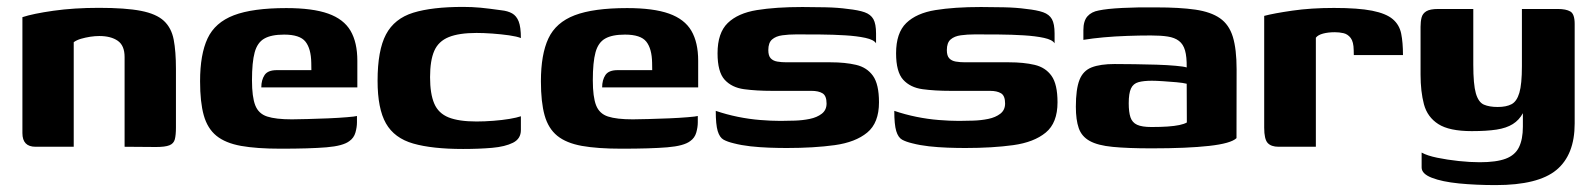

<svg xmlns="http://www.w3.org/2000/svg" viewBox="-20 -425 4613 556"><path d="M83 0Q44.9 0 44.9 -39.5V-375.3Q75.3 -385.4 134.9 -393.9Q194.5 -402.3 266.7 -402.3Q343.6 -402.3 388.2 -393.6Q432.8 -384.9 454.7 -364.5Q476.5 -344.1 483 -310.2Q489.5 -276.3 489.5 -225.2V-56Q489.5 -34.1 486.3 -21.6Q483 -9.2 470.6 -4.3Q458.1 0.7 431.8 0.7L340.8 0V-259.9Q340.8 -293.2 321 -306.9Q301.1 -320.7 267.4 -320.7Q255.4 -320.7 241.3 -318.6Q227.3 -316.4 214.5 -312.7Q201.7 -308.9 193.5 -302.8V0Z M792.8 5.6Q723.3 5.6 678 -2.5Q632.7 -10.7 606.7 -31.8Q580.8 -52.9 570.1 -91Q559.4 -129.1 559.4 -189.7Q559.4 -267.6 581.1 -313.8Q602.8 -360 657.2 -380.8Q711.6 -401.6 809 -401.6Q885.3 -401.6 930.3 -385.6Q975.3 -369.6 995.1 -335.9Q1014.8 -302.1 1014.8 -249.3V-171.9H736.7Q736.7 -193.4 746.2 -207.7Q755.7 -221.9 781.6 -221.9H881.7L881.4 -243.2Q880.7 -284.2 864.5 -304.5Q848.3 -324.8 802.8 -324.8Q765.6 -324.8 745.5 -313.3Q725.3 -301.9 717.5 -273.4Q709.7 -245 709.7 -192.4Q709.7 -144.3 719.2 -120Q728.7 -95.7 753.6 -87.6Q778.6 -79.4 825.2 -79.4Q842.4 -79.4 871.3 -80.3Q900.2 -81.1 930.8 -82.3Q961.5 -83.6 984.8 -85.6Q1008.2 -87.5 1013.7 -89.1V-70.7Q1013.7 -56.8 1009.3 -41.2Q1004.8 -25.5 991.7 -16.4Q973.5 -2.4 925.3 1.6Q877.1 5.6 792.8 5.6Z M1321 6.4Q1231.4 6.4 1176.7 -9.3Q1122.1 -24.9 1097.7 -67.6Q1073.4 -110.2 1073.4 -191.1Q1073.4 -279.2 1097.7 -325.2Q1122.1 -371.3 1176.7 -388.2Q1231.4 -405 1321 -405Q1347 -405 1371.6 -402.7Q1396.2 -400.3 1431.5 -395.3Q1450.6 -393.3 1463.1 -386.2Q1475.6 -379.1 1482 -363Q1488.4 -346.8 1488.4 -314.8Q1477.1 -319.4 1454.3 -322.7Q1431.5 -325.9 1405.8 -327.8Q1380.2 -329.6 1359.9 -329.6Q1309.3 -329.6 1279.6 -317.6Q1249.8 -305.6 1237.6 -277.8Q1225.4 -250 1225.4 -201.4Q1225.4 -153.4 1237.5 -125.1Q1249.5 -96.9 1279.1 -85Q1308.7 -73.2 1359.9 -73.2Q1383.3 -73.2 1408.7 -75.2Q1434 -77.1 1455.6 -80.7Q1477.1 -84.4 1488.4 -88.3V-48.4Q1488.4 -23.2 1465.6 -11.7Q1442.7 -0.2 1405.1 3.1Q1367.5 6.4 1321 6.4Z M1779.8 5.6Q1710.3 5.6 1665 -2.5Q1619.7 -10.7 1593.7 -31.8Q1567.8 -52.9 1557.1 -91Q1546.4 -129.1 1546.4 -189.7Q1546.4 -267.6 1568.1 -313.8Q1589.8 -360 1644.2 -380.8Q1698.6 -401.6 1796 -401.6Q1872.3 -401.6 1917.3 -385.6Q1962.3 -369.6 1982.1 -335.9Q2001.8 -302.1 2001.8 -249.3V-171.9H1723.7Q1723.7 -193.4 1733.2 -207.7Q1742.7 -221.9 1768.6 -221.9H1868.7L1868.4 -243.2Q1867.7 -284.2 1851.5 -304.5Q1835.3 -324.8 1789.8 -324.8Q1752.6 -324.8 1732.5 -313.3Q1712.3 -301.9 1704.5 -273.4Q1696.7 -245 1696.7 -192.4Q1696.7 -144.3 1706.2 -120Q1715.7 -95.7 1740.6 -87.6Q1765.6 -79.4 1812.2 -79.4Q1829.4 -79.4 1858.3 -80.3Q1887.2 -81.1 1917.8 -82.3Q1948.5 -83.6 1971.8 -85.6Q1995.2 -87.5 2000.7 -89.1V-70.7Q2000.7 -56.8 1996.3 -41.2Q1991.8 -25.5 1978.7 -16.4Q1960.5 -2.4 1912.3 1.6Q1864.1 5.6 1779.8 5.6Z M2258.2 3.6Q2234.2 3.6 2206.9 2.6Q2179.7 1.6 2153.2 -1.3Q2126.7 -4.3 2105.3 -9.9Q2086.9 -14.2 2075.4 -20.5Q2064 -26.8 2058.3 -45.6Q2052.7 -64.3 2052.7 -104Q2083.8 -93.4 2116.8 -86.7Q2149.8 -80 2181.5 -77.5Q2213.3 -74.9 2240.3 -74.9Q2258.7 -74.9 2281.4 -75.7Q2304.1 -76.4 2325 -80.7Q2345.9 -85 2359.8 -95.7Q2373.6 -106.4 2373.6 -125.3Q2373.6 -147.7 2361.9 -154.8Q2350.2 -161.9 2330 -161.9H2215.7Q2170.3 -161.9 2134.6 -166.7Q2098.9 -171.6 2078.4 -194.2Q2057.9 -216.8 2057.9 -270.7Q2057.9 -329.7 2087.4 -358.3Q2116.9 -386.9 2171.8 -395.8Q2226.7 -404.7 2303.7 -404.7Q2332 -404.7 2369.4 -403.9Q2406.9 -403.1 2434.8 -399.1Q2466 -395.8 2483.8 -389.5Q2501.5 -383.2 2509.2 -369.5Q2516.9 -355.7 2516.9 -328V-299.6Q2510.7 -309.9 2486.2 -315.3Q2461.7 -320.6 2427.4 -322.7Q2393 -324.8 2355.6 -325.1Q2318.2 -325.4 2286.2 -325.4Q2264 -325.4 2245.4 -322.8Q2226.8 -320.3 2215.8 -310.7Q2204.9 -301.2 2204.9 -280Q2204.9 -263.6 2211.8 -256.2Q2218.7 -248.8 2230.8 -246.7Q2242.9 -244.6 2258 -244.6H2385.2Q2427.4 -244.6 2459 -237.2Q2490.6 -229.8 2508 -205.4Q2525.4 -181 2525.4 -128.8Q2525.4 -69.1 2491.3 -41.1Q2457.2 -13 2397.2 -4.7Q2337.3 3.6 2258.2 3.6Z M2775.2 3.6Q2751.2 3.6 2723.9 2.6Q2696.7 1.6 2670.2 -1.3Q2643.7 -4.3 2622.3 -9.9Q2603.9 -14.2 2592.4 -20.5Q2581 -26.8 2575.3 -45.6Q2569.7 -64.3 2569.7 -104Q2600.8 -93.4 2633.8 -86.7Q2666.8 -80 2698.5 -77.5Q2730.3 -74.9 2757.3 -74.9Q2775.7 -74.9 2798.4 -75.7Q2821.1 -76.4 2842 -80.7Q2862.9 -85 2876.8 -95.7Q2890.6 -106.4 2890.6 -125.3Q2890.6 -147.7 2878.9 -154.8Q2867.2 -161.9 2847 -161.9H2732.7Q2687.3 -161.9 2651.6 -166.7Q2615.9 -171.6 2595.4 -194.2Q2574.9 -216.8 2574.9 -270.7Q2574.9 -329.7 2604.4 -358.3Q2633.9 -386.9 2688.8 -395.8Q2743.7 -404.7 2820.7 -404.7Q2849 -404.7 2886.4 -403.9Q2923.9 -403.1 2951.8 -399.1Q2983 -395.8 3000.8 -389.5Q3018.5 -383.2 3026.2 -369.5Q3033.9 -355.7 3033.9 -328V-299.6Q3027.7 -309.9 3003.2 -315.3Q2978.7 -320.6 2944.4 -322.7Q2910 -324.8 2872.6 -325.1Q2835.2 -325.4 2803.2 -325.4Q2781 -325.4 2762.4 -322.8Q2743.8 -320.3 2732.8 -310.7Q2721.9 -301.2 2721.9 -280Q2721.9 -263.6 2728.8 -256.2Q2735.7 -248.8 2747.8 -246.7Q2759.9 -244.6 2775 -244.6H2902.2Q2944.4 -244.6 2976 -237.2Q3007.6 -229.8 3025 -205.4Q3042.4 -181 3042.4 -128.8Q3042.4 -69.1 3008.3 -41.1Q2974.2 -13 2914.2 -4.7Q2854.3 3.6 2775.2 3.6Z M3315.2 4.6Q3245.3 4.6 3201.9 0.3Q3158.6 -3.9 3135.5 -16.9Q3112.3 -29.8 3103.9 -53.8Q3095.5 -77.8 3095.5 -115.9Q3095.5 -166.9 3106 -193.6Q3116.4 -220.2 3141.3 -229.9Q3166.2 -239.6 3207.8 -239.6Q3233.5 -239.6 3265.8 -239.1Q3298.1 -238.6 3329.4 -237.7Q3360.8 -236.7 3384.6 -234.5Q3408.5 -232.4 3416.5 -229.7Q3416.9 -260.6 3411.7 -278.8Q3406.5 -297.1 3394 -306.6Q3381.6 -316.1 3361.6 -319.2Q3341.7 -322.3 3312.8 -322.3Q3278.5 -322.3 3243.6 -321Q3208.6 -319.8 3176.4 -316.9Q3144.2 -314 3117.3 -309.6V-337.9Q3117.3 -364.5 3129.1 -377.8Q3140.9 -391 3161.8 -394.7Q3185 -399.7 3230.3 -402Q3275.5 -404.3 3328.5 -403.6Q3396.4 -403.6 3441.5 -397.1Q3486.5 -390.5 3512.8 -372.2Q3539.1 -354 3550.1 -318.4Q3561 -282.7 3561 -224.3L3560.7 -25Q3544.8 -9.6 3481.5 -2.5Q3418.2 4.6 3315.2 4.6ZM3314.5 -57.2Q3341.5 -57.2 3361.5 -58.6Q3381.4 -60 3395.2 -62.9Q3409 -65.8 3416.9 -70.3L3416.5 -182.5Q3406.5 -185.1 3386.7 -186.9Q3366.9 -188.7 3347.1 -189.9Q3327.3 -191.2 3315.7 -191.2Q3292 -191.2 3276.9 -187.1Q3261.8 -183 3255.2 -168.9Q3248.6 -154.9 3248.6 -125.9Q3248.6 -100.6 3253.6 -85.4Q3258.7 -70.2 3272.8 -63.7Q3286.9 -57.2 3314.5 -57.2Z M3790.5 0H3682.7Q3660.9 0 3650.9 -11.1Q3640.9 -22.1 3640.9 -55.2V-379Q3668.5 -386.4 3722.5 -394.2Q3776.4 -402 3842.9 -402Q3913 -402 3953.5 -394Q3993.9 -385.9 4013.1 -369.6Q4032.4 -353.3 4037.6 -327.6Q4042.8 -301.9 4042.8 -265.6H3900.4L3900.1 -279.6Q3899.8 -303.9 3891.4 -315Q3883 -326 3870.8 -328.9Q3858.7 -331.7 3845.6 -331.7Q3826.4 -331.7 3811.5 -327.8Q3796.5 -323.8 3790.5 -315.8Z M4311.5 111Q4253.8 111 4204.9 106.2Q4155.9 101.3 4126.4 89.8Q4096.8 78.4 4096.8 60V16.8Q4112.8 25.8 4142.1 31.8Q4171.4 37.8 4204.2 41.3Q4237.1 44.8 4265.1 44.8Q4313.1 44.8 4340.2 34.6Q4367.4 24.4 4378.7 1.3Q4390 -21.7 4390 -58.3V-97.2Q4379.2 -77.2 4360.8 -65.7Q4342.3 -54.1 4313.7 -49.7Q4285.1 -45.3 4241.9 -45.3Q4176.8 -45.3 4145.1 -65.7Q4113.4 -86 4103.5 -123Q4093.7 -160 4093.7 -209V-347.4Q4093.7 -362.4 4096.6 -374Q4099.5 -385.7 4110.2 -392.3Q4121 -399 4144.9 -399H4246.4Q4246.4 -373 4246.4 -353.9Q4246.4 -334.8 4246.4 -318.4Q4246.4 -302 4246.4 -282.9Q4246.4 -263.8 4246.4 -237.8Q4246.4 -180.8 4253.8 -154.8Q4261.3 -128.9 4277.1 -122Q4292.9 -115.2 4317.2 -115.2Q4341.8 -115.2 4357.1 -123.2Q4372.4 -131.2 4379.8 -156.2Q4387.2 -181.2 4387.2 -233.3V-399H4491.2Q4515 -399 4527.5 -391.7Q4540 -384.4 4540 -355.7V-67.4Q4540 23.4 4487.1 67.2Q4434.3 111 4311.5 111Z"/></svg>

Font: Genos Thin
Style: Regular
Weight: 100
Designer: Robert E. Leuschke
Foundry: Robert E. Leuschke
Version: Version 1.010